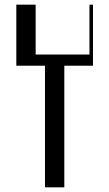

<svg xmlns="http://www.w3.org/2000/svg" viewBox="-20 -804 469 824"><path d="M173 -522H50V-784H133V-570H364V-784H379V-522H256V0H173Z"/></svg>

Font: Facade Sud
Style: Regular
Weight: 100
Designer: Éléonore Fines
Foundry: Velvetyne Type Foundry
Version: Version 1.001;Glyphs 3.2 (3202)